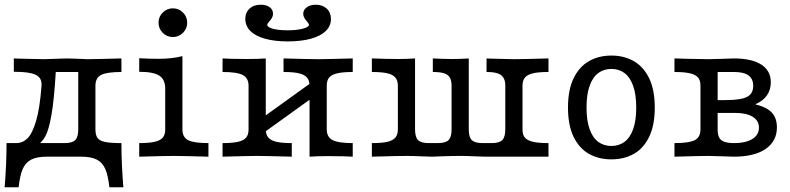

<svg xmlns="http://www.w3.org/2000/svg" viewBox="-22 -661 3331 810"><path d="M5.6 -57.3H250Q282.3 -57.3 295.2 -69.8Q308.1 -82.3 308.1 -115.3V-362.1L313.7 -357.3H204.8L213.7 -362.9Q206.5 -241.1 195.2 -176.6Q183.9 -112.1 169 -85.5Q154 -58.9 129.8 -43.5L46.8 -57.3Q73.4 -57.3 94 -77.4Q114.5 -97.6 130.2 -150.8Q146 -204 153.2 -299.2Q154.8 -321 144 -333.9Q133.1 -346.8 107.3 -352.4Q81.5 -358.1 36.3 -358.1V-414.5L56.5 -413.7Q141.1 -411.3 164.5 -411.3Q178.2 -411.3 210.5 -412.9Q244.4 -414.5 261.3 -414.5Q280.6 -414.5 311.3 -412.9Q335.5 -411.3 345.2 -411.3Q377.4 -411.3 490.3 -414.5V-357.3Q428.2 -357.3 404.4 -344.8Q380.6 -332.3 380.6 -299.2V-115.3Q380.6 -91.1 389.5 -79Q398.4 -66.9 421.4 -62.1Q444.4 -57.3 490.3 -57.3Q490.3 -12.1 492.3 33.5Q494.4 79 498.4 129H439.5Q433.9 79 422.2 52Q410.5 25 386.7 12.5Q362.9 0 320.2 0H175.8Q133.1 0 109.3 12.5Q85.5 25 73.8 52Q62.1 79 56.5 129H-2.4Q1.6 79 3.6 33.5Q5.6 -12.1 5.6 -57.3Z M675 -115.3V-287.1Q675 -325.8 650 -341.9Q625 -358.1 565.3 -358.1V-415.3Q606.5 -412.9 647.6 -412.9Q704 -412.9 747.6 -424.2V-115.3Q747.6 -82.3 771.4 -69.8Q795.2 -57.3 857.3 -57.3V0Q744.4 -3.2 711.3 -3.2Q678.2 -3.2 565.3 0V-57.3Q607.3 -57.3 631 -62.9Q654.8 -68.5 664.9 -80.6Q675 -92.7 675 -115.3ZM646.8 -565.3Q646.8 -590.3 664.5 -608.1Q682.3 -625.8 707.3 -625.8Q732.3 -625.8 750 -608.1Q767.7 -590.3 767.7 -565.3Q767.7 -540.3 750 -522.6Q732.3 -504.8 707.3 -504.8Q682.3 -504.8 664.5 -522.6Q646.8 -540.3 646.8 -565.3Z M1174.2 -357.3V-414.5Q1283.9 -411.3 1321 -411.3Q1353.2 -411.3 1466.1 -414.5V-357.3Q1424.2 -357.3 1400.4 -351.6Q1376.6 -346 1366.5 -333.9Q1356.5 -321.8 1356.5 -299.2V-115.3Q1356.5 -83.1 1380.6 -70.2Q1404.8 -57.3 1466.1 -57.3V0Q1447.6 -0.8 1428.2 -1.6L1363.7 -2.4Q1312.9 -2.4 1283.9 0V-299.2Q1283.9 -321 1273.4 -333.5Q1262.9 -346 1239.5 -351.6Q1216.1 -357.3 1174.2 -357.3ZM1026.6 -115.3V-299.2Q1026.6 -331.5 1002.4 -344.4Q978.2 -357.3 916.9 -357.3V-414.5Q936.3 -413.7 954.8 -412.9L1019.4 -412.1Q1070.2 -412.1 1099.2 -414.5V-115.3Q1099.2 -93.5 1109.7 -81Q1120.2 -68.5 1143.5 -62.9Q1166.9 -57.3 1208.9 -57.3V0Q1099.2 -3.2 1062.1 -3.2Q1029.8 -3.2 916.9 0V-57.3Q958.9 -57.3 982.7 -62.9Q1006.5 -68.5 1016.5 -80.6Q1026.6 -92.7 1026.6 -115.3ZM1050.8 -139.5 1300.8 -319.4 1332.3 -275 1082.3 -95.2ZM1012.9 -581.5Q1012.9 -608.1 1030.6 -624.6Q1048.4 -641.1 1078.2 -641.1Q1101.6 -641.1 1115.7 -630.6Q1129.8 -620.2 1129.8 -603.2Q1129.8 -593.5 1125.4 -585.9Q1121 -578.2 1113.7 -570.2Q1110.5 -566.9 1108.1 -562.9Q1105.6 -558.9 1105.6 -556.5Q1105.6 -546 1129.8 -539.5Q1154 -533.1 1191.9 -533.1Q1229 -533.1 1255.2 -539.9Q1281.5 -546.8 1281.5 -556.5Q1281.5 -558.9 1279 -562.5Q1276.6 -566.1 1273.4 -570.2Q1266.1 -578.2 1261.7 -585.9Q1257.3 -593.5 1257.3 -603.2Q1257.3 -619.4 1272.2 -630.2Q1287.1 -641.1 1309.7 -641.1Q1338.7 -641.1 1356.5 -624.6Q1374.2 -608.1 1374.2 -580.6Q1374.2 -551.6 1352.4 -530.2Q1330.6 -508.9 1289.5 -497.6Q1248.4 -486.3 1191.9 -486.3Q1136.3 -486.3 1096 -497.6Q1055.6 -508.9 1034.3 -530.2Q1012.9 -551.6 1012.9 -581.5Z M1656.5 -115.3V-299.2Q1656.5 -321.8 1645.6 -334.3Q1634.7 -346.8 1611.3 -352Q1587.9 -357.3 1546.8 -357.3V-414.5Q1609.7 -412.1 1659.7 -412.1Q1695.2 -412.1 1729 -414.5V-115.3Q1729 -82.3 1741.9 -69.8Q1754.8 -57.3 1787.1 -57.3H1825Q1857.3 -57.3 1870.2 -69.8Q1883.1 -82.3 1883.1 -115.3V-299.2Q1883.1 -321.8 1875.4 -334.3Q1867.7 -346.8 1850.8 -352Q1833.9 -357.3 1804 -357.3V-414.5Q1850 -412.1 1887.1 -412.1Q1921.8 -412.1 1955.6 -414.5V-115.3Q1955.6 -82.3 1968.5 -69.8Q1981.5 -57.3 2013.7 -57.3H2051.6Q2083.9 -57.3 2096.8 -69.8Q2109.7 -82.3 2109.7 -115.3V-299.2Q2109.7 -321.8 2101.2 -334.3Q2092.7 -346.8 2075.8 -352Q2058.9 -357.3 2030.6 -357.3V-414.5L2047.6 -413.7Q2122.6 -411.3 2146.8 -411.3Q2182.3 -411.3 2291.9 -414.5V-357.3Q2250.8 -357.3 2227.4 -352Q2204 -346.8 2193.1 -334.3Q2182.3 -321.8 2182.3 -299.2V0H2026.6Q2008.9 0 1978.2 -1.6Q1944.4 -3.2 1920.2 -3.2Q1885.5 -3.2 1841.9 -1.6Q1821 -0.8 1800 0Q1783.9 0 1751.6 -1.6Q1717.7 -3.2 1691.9 -3.2Q1656.5 -3.2 1546.8 0V-57.3Q1587.9 -57.3 1611.3 -62.5Q1634.7 -67.7 1645.6 -80.2Q1656.5 -92.7 1656.5 -115.3ZM2291.9 -57.3V0H2146.8L2182.3 -115.3Q2182.3 -92.7 2192.3 -80.6Q2202.4 -68.5 2226.2 -62.9Q2250 -57.3 2291.9 -57.3Z M2374.2 -207.3Q2374.2 -282.3 2398 -331Q2421.8 -379.8 2462.9 -403.2Q2504 -426.6 2557.3 -426.6Q2610.5 -426.6 2651.6 -403.2Q2692.7 -379.8 2716.5 -331Q2740.3 -282.3 2740.3 -207.3Q2740.3 -132.3 2716.5 -83.5Q2692.7 -34.7 2651.6 -11.7Q2610.5 11.3 2557.3 11.3Q2504 11.3 2462.9 -11.7Q2421.8 -34.7 2398 -83.5Q2374.2 -132.3 2374.2 -207.3ZM2662.1 -207.3Q2662.1 -262.9 2648.8 -299.6Q2635.5 -336.3 2612.1 -353.2Q2588.7 -370.2 2557.3 -370.2Q2525.8 -370.2 2502.4 -353.2Q2479 -336.3 2465.7 -299.6Q2452.4 -262.9 2452.4 -207.3Q2452.4 -151.6 2465.7 -115.3Q2479 -79 2502.4 -62.1Q2525.8 -45.2 2557.3 -45.2Q2588.7 -45.2 2612.1 -62.1Q2635.5 -79 2648.8 -115.3Q2662.1 -151.6 2662.1 -207.3Z M2933.1 -115.3V-299.2Q2933.1 -321.8 2923 -333.9Q2912.9 -346 2889.1 -351.6Q2865.3 -357.3 2823.4 -357.3V-414.5L2878.2 -412.9Q2934.7 -411.3 2966.9 -411.3Q2989.5 -411.3 3026.6 -412.9Q3060.5 -414.5 3073.4 -414.5Q3149.2 -414.5 3189.5 -388.7Q3229.8 -362.9 3229.8 -313.7Q3229.8 -282.3 3213.7 -258.9Q3197.6 -235.5 3166.1 -221.8V-220.2Q3196.8 -212.9 3216.5 -200.4Q3236.3 -187.9 3246 -169Q3255.6 -150 3255.6 -124.2Q3255.6 -65.3 3208.1 -32.7Q3160.5 0 3074.2 0Q3060.5 0 3026.6 -1.6Q2989.5 -3.2 2966.9 -3.2Q2936.3 -3.2 2823.4 0V-57.3Q2885.5 -57.3 2909.3 -69.8Q2933.1 -82.3 2933.1 -115.3ZM3179.8 -122.6Q3179.8 -152.4 3153.2 -168.5Q3126.6 -184.7 3078.2 -184.7H2984.7V-238.7H3037.9Q3102.4 -238.7 3129 -252Q3155.6 -265.3 3155.6 -298.4Q3155.6 -328.2 3135.9 -342.7Q3116.1 -357.3 3075 -357.3H2994.4L3005.6 -365.3V-115.3Q3005.6 -92.7 3012.1 -80.6Q3018.5 -68.5 3033.9 -62.9Q3049.2 -57.3 3075.8 -57.3Q3124.2 -57.3 3152 -74.6Q3179.8 -91.9 3179.8 -122.6Z"/></svg>

Font: Playfair Micro SmCond SmLight
Style: Regular
Weight: 360
Width: 4
Designer: Claus Eggers Sørensen
Foundry: Claus Eggers Sørensen
Version: Version 2.100;Glyphs 3.2 (3219)